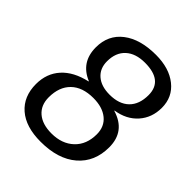

<svg xmlns="http://www.w3.org/2000/svg" viewBox="-197 -819 950 950"><g transform="rotate(45 278.0 -344.0)"><path d="M344 -698Q437 -698 493.5 -653Q550 -608 550 -533Q550 -464 508 -416.5Q466 -369 394 -358V-356Q504 -323 504 -211Q504 -109 435 -49.5Q366 10 244 10Q140 10 83 -39.5Q26 -89 26 -176Q26 -250 71 -300Q116 -350 201 -369V-371Q107 -410 107 -514Q107 -600 170.5 -649Q234 -698 344 -698ZM321 -396Q387 -396 423 -431Q459 -466 459 -531Q459 -632 333 -632Q268 -632 231.5 -598.5Q195 -565 195 -504Q195 -454 228.5 -425Q262 -396 321 -396ZM276 -328Q200 -328 158.5 -287.5Q117 -247 117 -174Q117 -119 153 -88Q189 -57 253 -57Q326 -57 370.5 -99Q415 -141 415 -213Q415 -267 377.5 -297.5Q340 -328 276 -328Z"/></g></svg>

Font: Libra Sans
Style: Italic
Weight: 400
Italic angle: -12°
Foundry: Context Ltd
Version: Version 1.002